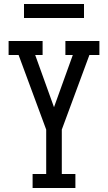

<svg xmlns="http://www.w3.org/2000/svg" viewBox="-20 -940 540 960"><path d="M143 0V-70H211V-292L73 -665H23V-735H193V-665H156L250 -404L344 -665H307V-735H477V-665H427L289 -292V-70H357V0ZM100 -850V-920H400V-850Z"/></svg>

Font: Iosevka Gothic
Style: Regular
Weight: 400
Monospace: yes
Designer: Belleve Invis
Foundry: Belleve Invis
Version: Version 15.5.1; ttfautohint (v1.8.4)